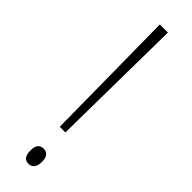

<svg xmlns="http://www.w3.org/2000/svg" viewBox="-251 -715 723 723"><g transform="rotate(45 110.5 -353.5)"><path d="M126 -175 133 -714H90L96 -175ZM81 -34C81 -10 88 7 111 7C131 7 142 -8 142 -34C142 -61 132 -74 111 -74C88 -74 81 -57 81 -34Z"/></g></svg>

Font: Noto Sans Bengali ExtraCondensed ExtraLight
Style: Regular
Weight: 200
Width: 2
Designer: Joana Ranito - Universal Thirst; Jelle Bosma - Monotype Design Team
Foundry: Universal Thirst ehf.
Version: Version 3.000